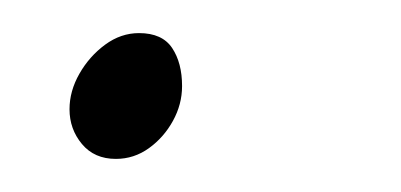

<svg xmlns="http://www.w3.org/2000/svg" viewBox="-20 -474 242 116"><path d="M50 -378Q37 -378 29.5 -387Q22 -396 22 -408Q22 -419 28 -429.5Q34 -440 43.5 -447Q53 -454 64 -454Q78 -454 84 -445Q90 -436 90 -422Q90 -411 84.5 -401Q79 -391 70 -384.5Q61 -378 50 -378Z"/></svg>

Font: Source Sans 3 ExtraLight
Style: Italic
Weight: 250
Italic angle: -11°
Designer: Paul D. Hunt
Foundry: Adobe
Version: Version 3.046;hotconv 1.0.118;makeotfexe 2.5.65603